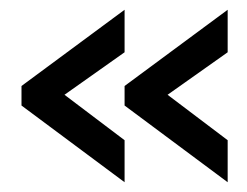

<svg xmlns="http://www.w3.org/2000/svg" viewBox="-20 -486 506 393"><path d="M446 -113 235 -270V-310L446 -466V-379L323 -292L446 -199ZM235 -113 24 -270V-310L235 -466V-379L112 -292L235 -199Z"/></svg>

Font: Stick No Bills ExtraLight Medium
Style: Regular
Weight: 500
Version: Version 2.000